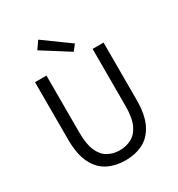

<svg xmlns="http://www.w3.org/2000/svg" viewBox="-209 -1025 1082 1170"><g transform="rotate(-30 332.0 -440.0)"><path d="M331.5 12.2Q264.2 12.2 209.5 -14.6Q154.8 -41.5 122.6 -104.7Q90.3 -168 90.3 -275.9V-676.8H170.9V-274.9Q170.9 -192.4 192.4 -145.3Q213.9 -98.1 250.5 -78.4Q287.1 -58.6 331.5 -58.6Q377 -58.6 414.3 -78.4Q451.7 -98.1 473.6 -145.3Q495.6 -192.4 495.6 -274.9V-676.8H572.8V-275.9Q572.8 -168 540.5 -104.7Q508.3 -41.5 453.9 -14.6Q399.4 12.2 331.5 12.2ZM387.2 -719.2 199.7 -837.9 236.8 -891.6 418.9 -759.3Z"/></g></svg>

Font: Akatab
Style: Regular
Weight: 400
Designer: SIL Global
Foundry: SIL Global
Version: Version 4.100